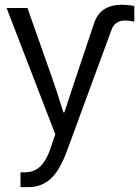

<svg xmlns="http://www.w3.org/2000/svg" viewBox="-20 -559 586 809"><path d="M7.8 -525.4H95.7L204.1 -217.8Q217.8 -179.7 247.1 -85H251Q257.8 -105.5 294.9 -217.8L377 -462.9Q403.3 -539.1 494.1 -539.1Q509.8 -539.1 545.9 -534.2V-467.8Q524.4 -472.7 507.8 -472.7Q462.9 -472.7 449.2 -431.6L261.7 78.1Q231.4 160.2 192.9 194.8Q154.3 229.5 99.6 229.5H66.4V167H85.9Q125 167 152.3 139.6Q179.7 112.3 199.2 46.9L212.9 6.8Z"/></svg>

Font: Batunionen A1
Style: Regular
Weight: 400
Designer: HanYang I&C Co.,Ltd.
Foundry: HanYang I&C Co.,Ltd.
Version: Version 2.50; ttfautohint (v1.6)